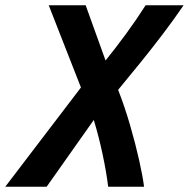

<svg xmlns="http://www.w3.org/2000/svg" viewBox="-60 -713 721 733"><path d="M-40 0 249 -379 126 -693H267L343 -482Q381 -529 421 -583.5Q461 -638 496 -693H641Q602 -636 560.5 -581.5Q519 -527 476.5 -474.5Q434 -422 391 -370Q416 -306 436.5 -235.5Q457 -165 471 -102.5Q485 -40 490 0H353Q346 -57 331.5 -125Q317 -193 298 -255L118 0Z"/></svg>

Font: Ubuntu Sans Mono
Style: Bold Italic
Weight: 700
Italic angle: -13.5°
Monospace: yes
Designer: Dalton Maag Ltd
Foundry: Dalton Maag Ltd
Version: Version 1.006